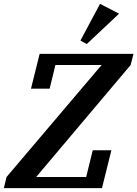

<svg xmlns="http://www.w3.org/2000/svg" viewBox="-49 -978 714 998"><path d="M-15 -58 479 -640H239L209 -517H112L157 -698H645L630 -640L139 -58H399L433 -197H530L481 0H-29ZM369 -767 471 -958 570 -907 402 -749Z"/></svg>

Font: IBM Plex Serif SmBld
Style: Italic
Weight: 600
Italic angle: -14°
Designer: Mike Abbink, Paul van der Laan, Pieter van Rosmalen
Foundry: Bold Monday
Version: Version 3.001